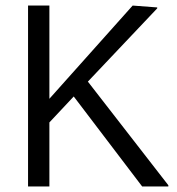

<svg xmlns="http://www.w3.org/2000/svg" viewBox="-20 -670 636 690"><path d="M80.8 0V-650H157.5V-315L456.7 -650L545 -643.3V-640L295.8 -376.7L585 -4.2V0H490.8L245 -323.3L157.5 -230V0Z"/></svg>

Font: Boon
Style: Regular
Weight: 400
Designer: Sungsit Sawaiwan
Foundry: FontUni
Version: Version 3.0